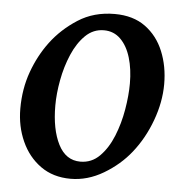

<svg xmlns="http://www.w3.org/2000/svg" viewBox="-49 -676 679 737"><g transform="rotate(5 291.0 -307.5)"><path d="M576.2 -377.9Q576.2 -309.1 549.8 -237.3Q523.4 -165.5 479 -109.9Q437.5 -57.6 376.2 -21.2Q314.9 15.1 249.5 15.1Q182.1 15.1 134 -19.3Q85.9 -53.7 60.1 -111.1Q34.2 -168.5 34.2 -236.8Q34.2 -313 57.9 -378.7Q81.5 -444.3 121.1 -497.1Q162.1 -551.8 222.9 -590.8Q283.7 -629.9 363.8 -629.9Q435.1 -629.9 482.2 -595.5Q529.3 -561 552.7 -503.9Q576.2 -446.8 576.2 -377.9ZM444.8 -369.1Q444.8 -424.3 431.6 -468.3Q418.5 -512.2 392.3 -538.1Q366.2 -564 328.1 -564Q287.1 -564 256.8 -534.4Q226.6 -504.9 206.5 -458Q186.5 -411.1 176.8 -358.6Q167 -306.2 167 -259.8Q167 -168.5 196 -111.1Q225.1 -53.7 281.2 -53.7Q324.7 -53.7 355.7 -85Q386.7 -116.2 406.5 -165Q426.3 -213.9 435.5 -268.3Q444.8 -322.8 444.8 -369.1Z"/></g></svg>

Font: Gentium Book Plus
Style: Bold Italic
Weight: 700
Italic angle: -8°
Designer: Victor Gaultney, Annie Olsen, Iska Routamaa, Becca Hirsbrunner
Foundry: SIL International
Version: Version 6.101